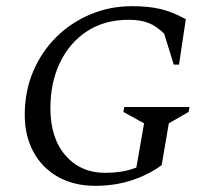

<svg xmlns="http://www.w3.org/2000/svg" viewBox="-20 -591 700 621"><path d="M288 10Q219 10 167.5 -19Q116 -48 88 -100Q60 -152 60 -219Q60 -296 87.5 -360.5Q115 -425 163 -472Q211 -519 273.5 -545Q336 -571 407 -571Q460 -571 498.5 -562Q537 -553 581 -529L559 -382H542L511 -482Q487 -506 461 -516.5Q435 -527 396 -527Q318 -527 261.5 -490Q205 -453 174 -388.5Q143 -324 143 -241Q143 -144 192 -88Q241 -32 320 -32Q345 -32 369.5 -35.5Q394 -39 421 -49L446 -192L379 -229L382 -245H593L590 -229L526 -192L503 -57Q461 -26 406.5 -8Q352 10 288 10Z"/></svg>

Font: Spectral SC
Style: Italic
Weight: 400
Italic angle: -10°
Designer: Jean-Baptiste Levee
Foundry: Production Type
Version: Version 2.001